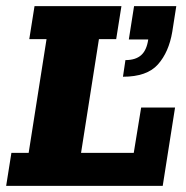

<svg xmlns="http://www.w3.org/2000/svg" viewBox="-20 -603 602 623"><path d="M0 0 17 -107H73L131 -476H75L92 -583H374L357 -476H301L243 -107H414L438 -254H548L508 0ZM379 -354 387 -408Q420 -408 438 -424Q456 -440 461 -475H398L415 -583H552L539 -500Q528 -434 492.5 -394Q457 -354 379 -354Z"/></svg>

Font: Rokkitt SemiBold ExtraBold
Style: Italic
Weight: 800
Italic angle: -9°
Version: Version 3.103